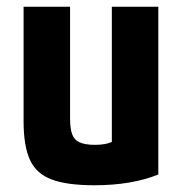

<svg xmlns="http://www.w3.org/2000/svg" viewBox="-20 -540 540 570"><path d="M259.7 10Q179.7 10 133.8 -7Q87.8 -24 68.9 -65.5Q50 -107 50 -180V-520H188V-188Q188 -157.8 194.5 -140.8Q201 -123.8 217.5 -116.9Q234 -110 262 -110Q279 -110 292 -112.5Q305 -115 321.5 -122.5Q338 -130 364 -144L312 -58V-520H450V-22Q371.1 10 259.7 10Z"/></svg>

Font: M PLUS 1 Code
Style: Regular
Weight: 400
Designer: Coji Morishita
Foundry: UNDERFOREST DESIGN
Version: Version 1.005